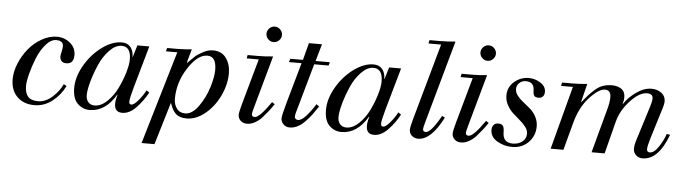

<svg xmlns="http://www.w3.org/2000/svg" viewBox="-53 -954 4996 1407"><g transform="rotate(5 2444.5 -250.5)"><path d="M415 -160 436 -148Q402 -79 343 -33.5Q284 12 213 12Q134 12 86 -35Q38 -82 38 -164Q38 -219 62.5 -279Q87 -339 127 -388.5Q167 -438 223 -470Q279 -502 336 -502Q390 -502 432 -467.5Q474 -433 474 -379Q474 -314 419 -314Q395 -314 383.5 -327.5Q372 -341 372 -362Q372 -369 378 -395.5Q384 -422 384 -435Q384 -477 332 -477Q292 -477 254.5 -433Q217 -389 193 -329Q169 -269 154.5 -212Q140 -155 140 -123Q140 -71 163 -45Q186 -19 237 -19Q291 -19 340 -62Q389 -105 415 -160Z M927 -490H1015L929 -187Q904 -98 904 -74Q904 -54 921 -54Q940 -54 972.5 -93Q1005 -132 1023 -168L1044 -153Q1010 -90 961 -39Q912 12 859 12Q802 12 802 -49Q802 -80 814 -116L812 -118Q735 12 619 12Q568 12 530.5 -24.5Q493 -61 493 -140Q493 -220 541.5 -305Q590 -390 665.5 -446Q741 -502 812 -502Q854 -502 876.5 -474.5Q899 -447 899 -403H901ZM589 -94Q589 -63 606 -43.5Q623 -24 653 -24Q699 -24 743.5 -66Q788 -108 817 -167Q846 -226 863.5 -285Q881 -344 881 -382Q881 -477 813 -477Q768 -477 724 -431.5Q680 -386 652 -322Q624 -258 606.5 -195.5Q589 -133 589 -94Z M1020 220 1223 -465H1139L1146 -490H1216Q1273 -490 1327 -496L1299 -396L1301 -394Q1336 -429 1355 -446Q1374 -463 1411 -482.5Q1448 -502 1483 -502Q1547 -502 1580 -456Q1613 -410 1613 -344Q1613 -263 1574 -180Q1535 -97 1469 -42.5Q1403 12 1333 12Q1281 12 1253.5 -13Q1226 -38 1210 -90H1208L1115 220ZM1511 -360Q1511 -460 1445 -460Q1374 -460 1304.5 -352.5Q1235 -245 1235 -125Q1235 -83 1256.5 -53.5Q1278 -24 1319 -24Q1371 -24 1417.5 -90Q1464 -156 1487.5 -233Q1511 -310 1511 -360Z M1822 -465H1733L1738 -490H1813Q1869 -490 1925 -496L1816 -104Q1807 -72 1807 -62Q1807 -42 1829 -42Q1864 -42 1947 -162L1967 -148Q1952 -125 1930 -97Q1908 -69 1886.5 -45Q1865 -21 1835.5 -4.5Q1806 12 1777 12Q1748 12 1729.5 -5.5Q1711 -23 1711 -48Q1711 -66 1727 -125ZM1879 -618Q1862 -635 1862 -658Q1862 -681 1879 -698Q1896 -715 1919 -715Q1942 -715 1959 -698Q1976 -681 1976 -658Q1976 -635 1959 -618Q1942 -601 1919 -601Q1896 -601 1879 -618Z M2137 -465H2044L2052 -490H2145L2178 -616H2274L2238 -490H2343L2336 -465H2230L2128 -103Q2122 -81 2122 -70Q2122 -61 2129.5 -54.5Q2137 -48 2147 -48Q2173 -48 2207.5 -87Q2242 -126 2272 -175L2293 -160Q2278 -140 2263 -117Q2248 -94 2228 -71Q2208 -48 2188 -29.5Q2168 -11 2142.5 0.5Q2117 12 2091 12Q2063 12 2044.5 -6.5Q2026 -25 2026 -51Q2026 -71 2056 -178Z M2779 -490H2867L2781 -187Q2756 -98 2756 -74Q2756 -54 2773 -54Q2792 -54 2824.5 -93Q2857 -132 2875 -168L2896 -153Q2862 -90 2813 -39Q2764 12 2711 12Q2654 12 2654 -49Q2654 -80 2666 -116L2664 -118Q2587 12 2471 12Q2420 12 2382.5 -24.5Q2345 -61 2345 -140Q2345 -220 2393.5 -305Q2442 -390 2517.5 -446Q2593 -502 2664 -502Q2706 -502 2728.5 -474.5Q2751 -447 2751 -403H2753ZM2441 -94Q2441 -63 2458 -43.5Q2475 -24 2505 -24Q2551 -24 2595.5 -66Q2640 -108 2669 -167Q2698 -226 2715.5 -285Q2733 -344 2733 -382Q2733 -477 2665 -477Q2620 -477 2576 -431.5Q2532 -386 2504 -322Q2476 -258 2458.5 -195.5Q2441 -133 2441 -94Z M3051 -690 3056 -715H3125Q3186 -715 3247 -721L3075 -104Q3066 -72 3066 -62Q3066 -42 3088 -42Q3125 -42 3197 -170L3218 -159Q3131 12 3036 12Q3007 12 2988.5 -5.5Q2970 -23 2970 -48Q2970 -66 2986 -125L3144 -690Z M3396 -465H3307L3312 -490H3387Q3443 -490 3499 -496L3390 -104Q3381 -72 3381 -62Q3381 -42 3403 -42Q3438 -42 3521 -162L3541 -148Q3526 -125 3504 -97Q3482 -69 3460.5 -45Q3439 -21 3409.5 -4.5Q3380 12 3351 12Q3322 12 3303.5 -5.5Q3285 -23 3285 -48Q3285 -66 3301 -125ZM3453 -618Q3436 -635 3436 -658Q3436 -681 3453 -698Q3470 -715 3493 -715Q3516 -715 3533 -698Q3550 -681 3550 -658Q3550 -635 3533 -618Q3516 -601 3493 -601Q3470 -601 3453 -618Z M3653 -361Q3653 -422 3699.5 -462Q3746 -502 3807 -502Q3852 -502 3892 -476.5Q3932 -451 3932 -411Q3932 -388 3920 -376Q3908 -364 3890 -364Q3863 -364 3855.5 -377.5Q3848 -391 3848 -414Q3848 -477 3786 -477Q3759 -477 3739 -459Q3719 -441 3719 -414Q3719 -389 3737 -365.5Q3755 -342 3781 -322Q3807 -302 3832.5 -280Q3858 -258 3876 -225Q3894 -192 3894 -153Q3894 -84 3847 -36Q3800 12 3726 12Q3667 12 3616.5 -18Q3566 -48 3566 -100Q3566 -121 3577.5 -135.5Q3589 -150 3611 -150Q3637 -150 3646.5 -136.5Q3656 -123 3656 -90Q3656 -13 3730 -13Q3771 -13 3799.5 -35Q3828 -57 3828 -95Q3828 -119 3810 -143Q3792 -167 3766 -188.5Q3740 -210 3714.5 -233.5Q3689 -257 3671 -290Q3653 -323 3653 -361Z M4010 0 4133 -465H4046L4051 -490H4124Q4180 -490 4236 -496L4202 -359H4204Q4233 -395 4249 -413Q4265 -431 4293 -456Q4321 -481 4351.5 -491.5Q4382 -502 4418 -502Q4460 -502 4487.5 -482.5Q4515 -463 4515 -423Q4515 -396 4506 -374H4510Q4541 -422 4597.5 -462Q4654 -502 4709 -502Q4751 -502 4781.5 -479.5Q4812 -457 4812 -417Q4812 -401 4804 -374L4732 -140Q4714 -80 4714 -59Q4714 -36 4736 -36Q4768 -36 4801.5 -87.5Q4835 -139 4848 -182L4873 -177Q4803 12 4686 12Q4657 12 4637.5 -7Q4618 -26 4618 -53Q4618 -81 4632 -124L4710 -373Q4722 -413 4722 -431Q4722 -466 4679 -466Q4622 -466 4555.5 -393.5Q4489 -321 4468 -238L4407 0H4311L4396 -315Q4413 -374 4413 -413Q4413 -466 4369 -466Q4325 -466 4257.5 -393.5Q4190 -321 4158 -202L4104 0Z"/></g></svg>

Font: Justus
Style: ItalicOldstyle
Weight: 400
Italic angle: -12°
Version: Version 001.001